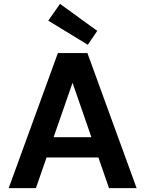

<svg xmlns="http://www.w3.org/2000/svg" viewBox="-20 -975 752 995"><path d="M25 0 280 -700H433L688 0H545L356 -546L166 0ZM137 -159 173 -264H529L564 -159ZM435 -743 230 -868 291 -955 484 -815Z"/></svg>

Font: DM Sans 9pt
Style: Bold
Weight: 700
Designer: Colophon Foundry, Jonny Pinhorn
Foundry: Colophon Foundry
Version: Version 4.004;gftools[0.9.30]